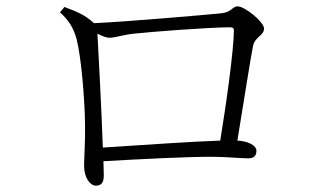

<svg xmlns="http://www.w3.org/2000/svg" viewBox="-20 -642 1040 605"><path d="M183 -620 169 -603C195 -580 211 -556 221 -520C236 -464 247 -329 248 -250C249 -206 245 -139 245 -120C245 -80 265 -57 282 -57C299 -57 307 -66 307 -89L306 -134C429 -141 567 -148 646 -148C690 -148 742 -143 762 -143C781 -143 788 -152 788 -167C788 -183 764 -197 728 -199C747 -313 769 -458 778 -500C784 -525 812 -531 812 -552C812 -573 751 -622 729 -622C712 -622 710 -603 676 -600C638 -596 373 -573 276 -569C248 -595 221 -606 183 -620ZM287 -536C300 -529 315 -523 325 -523C343 -523 370 -533 403 -536C458 -542 639 -556 706 -556C714 -556 717 -553 717 -546C717 -488 693 -314 674 -199C582 -196 415 -184 304 -177C300 -297 290 -481 287 -536Z"/></svg>

Font: Noto Serif CJK KR Light
Style: Regular
Weight: 300
Designer: Ryoko NISHIZUKA 西塚涼子 (kana & ideographs); Frank Grießhammer (Latin, Greek & Cyrillic); Wenlong ZHANG 张文龙 (bopomofo); San
Foundry: Adobe
Version: Version 2.001;hotconv 1.1.0;makeotfexe 2.6.0